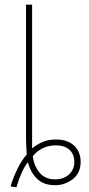

<svg xmlns="http://www.w3.org/2000/svg" viewBox="-20 -780 381 819"><path d="M25 15Q36 -22 54 -59Q72 -96 94 -121Q93 -135 92 -154Q91 -173 91 -189V-760H117V-147Q133 -161 158.5 -173Q184 -185 219 -185Q268 -185 296 -159Q324 -133 324 -89Q324 -42 290.5 -16Q257 10 215 10Q167 10 139 -16.5Q111 -43 99 -88Q85 -71 71.5 -40.5Q58 -10 50 19ZM215 -15Q252 -15 274.5 -36Q297 -57 297 -89Q297 -122 276.5 -141Q256 -160 218 -160Q187 -160 162 -147.5Q137 -135 120 -114Q124 -74 148 -44.5Q172 -15 215 -15Z"/></svg>

Font: Noto Sans Thin
Style: Regular
Weight: 100
Designer: Monotype Design Team
Foundry: Monotype Imaging Inc.
Version: Version 2.007